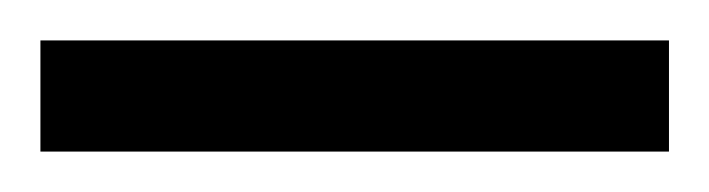

<svg xmlns="http://www.w3.org/2000/svg" viewBox="-20 203 351 95"><path d="M0 223H311V278H0Z"/></svg>

Font: Sarabun Light
Style: Regular
Weight: 300
Designer: Suppakit Chalermlarp | Katatrad Co.,Ltd.
Foundry: Cadson Demak Co.,Ltd.
Version: Version 1.000; ttfautohint (v1.6)